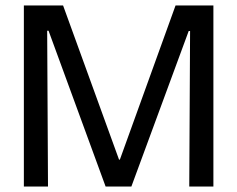

<svg xmlns="http://www.w3.org/2000/svg" viewBox="-20 -680 864 700"><path d="M67 0V-660H210L414 -98H417L620 -660H758V0H670L673 -567H668L459 0H365L157 -568H152L155 0Z"/></svg>

Font: Bricolage Grotesque 60pt
Style: Regular
Weight: 400
Version: Version 1.001;gftools[0.9.33.dev8+g029e19f]